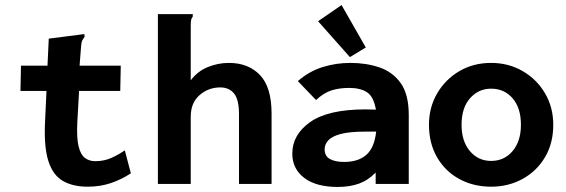

<svg xmlns="http://www.w3.org/2000/svg" viewBox="-20 -728 2240 760"><path d="M327 11Q269 11 229.5 -11.5Q190 -34 172 -89Q154 -144 158 -239L164 -368H61L63 -468H168L173 -575L305 -592L314 -593L315 -583Q310 -576 306 -568.5Q302 -561 301 -545L295 -468H458L456 -368H293L286 -243Q283 -182 291 -149Q299 -116 316 -103Q333 -90 357 -90Q392 -90 421 -103Q450 -116 474 -133L498 -42Q460 -17 418 -3Q376 11 327 11Z M605 -672H743V-662Q738 -656 736.5 -649Q735 -642 735 -625V-410Q762 -446 802.5 -462.5Q843 -479 886 -479Q963 -479 1009 -431Q1055 -383 1055 -278V0H926V-276Q926 -335 906 -358.5Q886 -382 852 -382Q805 -382 770 -351.5Q735 -321 735 -266V0H605Z M1317 12Q1231 12 1184 -24Q1137 -60 1137 -120Q1137 -195 1208 -245Q1279 -295 1427 -295Q1442 -295 1468 -294Q1459 -346 1432.5 -363Q1406 -380 1362 -380Q1324 -380 1293 -370.5Q1262 -361 1231 -332L1159 -407Q1204 -446 1257 -462.5Q1310 -479 1367 -479Q1430 -479 1482.5 -461Q1535 -443 1566.5 -398.5Q1598 -354 1598 -273V0H1467V-45Q1437 -14 1400.5 -1Q1364 12 1317 12ZM1265 -137Q1265 -110 1286 -98.5Q1307 -87 1342 -87Q1398 -87 1430 -115Q1462 -143 1469 -207Q1457 -207 1445 -207Q1433 -207 1425 -207Q1363 -207 1328 -197.5Q1293 -188 1279 -172Q1265 -156 1265 -137ZM1365 -502 1239 -644 1332 -708 1428 -540Z M1924 11Q1854 11 1798 -19.5Q1742 -50 1710 -105.5Q1678 -161 1678 -234Q1678 -303 1710.5 -358.5Q1743 -414 1798.5 -446.5Q1854 -479 1924 -479Q1993 -479 2049 -446.5Q2105 -414 2137.5 -358.5Q2170 -303 2170 -234Q2170 -161 2137.5 -106Q2105 -51 2049 -20Q1993 11 1924 11ZM1924 -91Q1976 -91 2009 -130Q2042 -169 2042 -234Q2042 -301 2009 -339Q1976 -377 1924 -377Q1874 -377 1840.5 -339Q1807 -301 1807 -234Q1807 -169 1840 -130Q1873 -91 1924 -91Z"/></svg>

Font: Inconsolata SemiExpanded ExtraBold
Style: Regular
Weight: 800
Width: 6
Monospace: yes
Designer: Raph Levien, Cyreal, Brenton Simpson
Foundry: Raph Levien, Cyreal, Google
Version: Version 3.001; ttfautohint (v1.8.2.53-6de2)